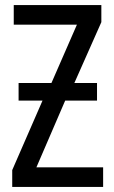

<svg xmlns="http://www.w3.org/2000/svg" viewBox="-20 -734 449 754"><path d="M53 -408H182L282 -637H34V-714H378V-647L272 -408H361V-339H236L123 -77H385V0H28V-66L147 -339H53Z"/></svg>

Font: Noto Sans Display Condensed
Style: Regular
Weight: 400
Width: 3
Designer: Monotype Design Team
Foundry: Monotype Imaging Inc.
Version: Version 2.003